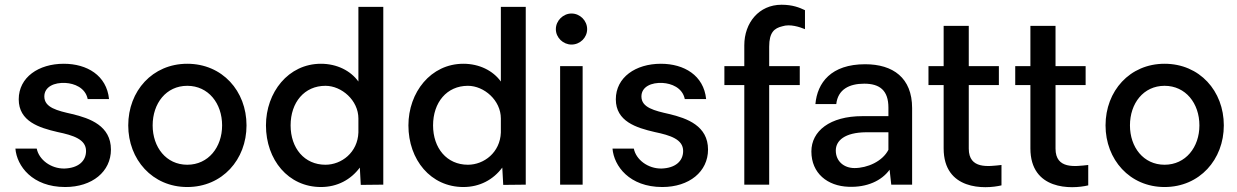

<svg xmlns="http://www.w3.org/2000/svg" viewBox="-20 -779 5220 810"><path d="M255 10C369 10 448 -55 448 -148C448 -248 360 -280 284 -298C222 -312 167 -325 167 -372C167 -413 209 -432 257 -429C292 -427 340 -410 350 -361H440C430 -461 347 -510 249 -510C143 -510 59 -453 59 -360C59 -267 145 -240 223 -222C290 -208 343 -191 343 -142C343 -99 310 -70 252 -68C194 -67 144 -106 135 -152H45C51 -79 116 10 255 10Z M770 10C918 10 1020 -106 1020 -250C1020 -395 918 -510 770 -510C623 -510 521 -395 521 -250C521 -106 623 10 770 10ZM770 -84C681 -84 624 -158 624 -250C624 -343 681 -417 770 -417C859 -417 917 -343 917 -250C917 -158 859 -84 770 -84Z M1334 -510C1196 -510 1102 -389 1102 -250C1102 -105 1196 10 1334 10C1403 10 1460 -21 1498 -72L1502 1L1597 0V-750H1492V-435C1459 -481 1401 -510 1334 -510ZM1353 -84C1264 -84 1206 -154 1206 -250C1206 -347 1264 -417 1353 -417C1421 -417 1492 -356 1492 -279V-220C1489 -136 1421 -84 1353 -84Z M1935 -510C1797 -510 1703 -389 1703 -250C1703 -105 1797 10 1935 10C2004 10 2061 -21 2099 -72L2103 1L2198 0V-750H2093V-435C2060 -481 2002 -510 1935 -510ZM1954 -84C1865 -84 1807 -154 1807 -250C1807 -347 1865 -417 1954 -417C2022 -417 2093 -356 2093 -279V-220C2090 -136 2022 -84 1954 -84Z M2391 -591C2427 -591 2457 -620 2457 -656C2457 -692 2427 -722 2391 -722C2356 -722 2325 -692 2325 -656C2325 -620 2356 -591 2391 -591ZM2343 -500V0H2438V-500Z M2774 10C2888 10 2967 -55 2967 -148C2967 -248 2879 -280 2803 -298C2741 -312 2686 -325 2686 -372C2686 -413 2728 -432 2776 -429C2811 -427 2859 -410 2869 -361H2959C2949 -461 2866 -510 2768 -510C2662 -510 2578 -453 2578 -360C2578 -267 2664 -240 2742 -222C2809 -208 2862 -191 2862 -142C2862 -99 2829 -70 2771 -68C2713 -67 2663 -106 2654 -152H2564C2570 -79 2635 10 2774 10Z M3120 0H3225V-420H3354V-500H3225V-582C3225 -643 3247 -660 3280 -668C3313 -679 3354 -665 3376 -656V-736C3353 -747 3324 -759 3277 -759C3182 -759 3120 -683 3120 -588V-500H3036V-420H3120Z M3560 9C3637 12 3699 -16 3733 -63L3740 0H3828V-323C3828 -451 3747 -508 3630 -508C3486 -508 3428 -430 3420 -340H3508C3515 -402 3563 -426 3626 -426C3692 -426 3728 -397 3728 -325V-289H3618C3481 -289 3403 -226 3403 -140C3403 -48 3471 6 3560 9ZM3585 -70C3540 -70 3506 -99 3506 -144C3506 -186 3544 -220 3633 -221H3728V-147C3703 -98 3639 -70 3585 -70Z M4205 3V-83C4150 -77 4067 -64 4067 -152V-420H4194V-500H4067V-670H3961V-500H3897V-420H3961V-153C3961 24 4134 20 4205 3Z M4571 3V-83C4516 -77 4433 -64 4433 -152V-420H4560V-500H4433V-670H4327V-500H4263V-420H4327V-153C4327 24 4500 20 4571 3Z M4893 10C5041 10 5143 -106 5143 -250C5143 -395 5041 -510 4893 -510C4746 -510 4644 -395 4644 -250C4644 -106 4746 10 4893 10ZM4893 -84C4804 -84 4747 -158 4747 -250C4747 -343 4804 -417 4893 -417C4982 -417 5040 -343 5040 -250C5040 -158 4982 -84 4893 -84Z"/></svg>

Font: Oakes Medium
Style: Regular
Weight: 500
Designer: Samuel Oakes
Foundry: Samuel Oakes
Version: Version 1.003;PS 001.003;hotconv 1.0.88;makeotf.lib2.5.64775